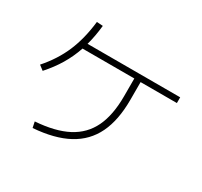

<svg xmlns="http://www.w3.org/2000/svg" viewBox="-157 -966 1251 1190"><g transform="rotate(30 469.0 -371.5)"><path d="M593.8 -441.4V-568.4H223.1Q200.2 -501 164.6 -441.4Q128.9 -381.8 78.1 -325.2L44.9 -350.6Q121.6 -437.5 162.6 -534.2Q203.6 -630.9 217.8 -755.9L261.7 -752.9Q253.9 -676.3 235.4 -609.4H898.4V-568.4H638.7V-441.4Q638.7 -295.9 592 -199.5Q545.4 -103 448.7 -50.8Q352.1 1.5 201.2 12.7L192.4 -29.3Q333 -39.1 421.4 -85.4Q509.8 -131.8 551.8 -219.2Q593.8 -306.6 593.8 -441.4Z"/></g></svg>

Font: Pretendard ExtraLight
Style: Regular
Weight: 200
Designer: Base glyphs from Inter by Rasmus Andersson; Hangeul glyphs from Noto Sans CJK(Source Han Sans) by Jang Soo-young and Kan
Foundry: Kil Hyung-jin
Version: Version 1.309